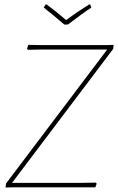

<svg xmlns="http://www.w3.org/2000/svg" viewBox="-20 -839 529 860"><path d="M384 -819 389 -805Q352 -781 284 -729H268Q216 -774 176 -805L184 -819H189Q229 -790 276 -749Q323 -784 379 -819ZM489 -638 487 -620 34 -20H344L409 -21L413 -16L407 0H39L5 1L7 -17L460 -617H160L105 -616L101 -621L107 -638L168 -637H454Z"/></svg>

Font: Alegreya Sans SC Thin
Style: Italic
Weight: 100
Italic angle: -7°
Designer: Juan Pablo del Peral
Foundry: Huerta Tipografica
Version: Version 2.007